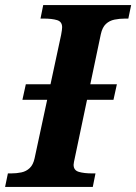

<svg xmlns="http://www.w3.org/2000/svg" viewBox="-43 -734 535 754"><path d="M45 -342 58.4 -403H416L402.6 -342ZM-23 0 -12 -53H1Q22 -53 41 -57Q60 -61 73.7 -74Q87.5 -87 93 -113L197 -597Q199 -607 200 -615.2Q201 -623.4 201 -627Q201 -649.1 181 -655Q161 -661 129 -661H116L126.7 -714H472L461 -661H448.2Q426.5 -661 406.7 -657Q387 -653 373 -640Q359 -627 353 -600L250 -110Q249 -105.1 247.5 -98.1Q246 -91.1 246 -87Q246 -65 266.8 -59Q287.6 -53 319 -53H332L321.4 0Z"/></svg>

Font: Noto Serif
Style: Italic
Weight: 400
Italic angle: -12°
Designer: Monotype Design Team
Foundry: Monotype Imaging Inc.
Version: Version 2.013